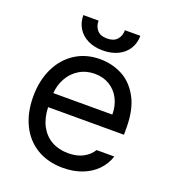

<svg xmlns="http://www.w3.org/2000/svg" viewBox="-132 -806 816 915"><g transform="rotate(20 276.5 -348.0)"><path d="M42 -260.7Q42 -341.8 72 -404.5Q102.1 -467.3 156.5 -502.2Q210.9 -537.1 282.2 -537.1Q342.3 -537.1 394 -510.5Q445.8 -483.9 478.3 -424.6Q510.7 -365.2 510.7 -272.5V-237.3H126Q127.9 -182.1 148.9 -143.1Q169.9 -104 206.3 -83.7Q242.7 -63.5 290 -63.5Q335 -63.5 366 -80.3Q397 -97.2 413.1 -124H502.9Q490.2 -84 460.7 -53.5Q431.2 -22.9 387.5 -6.1Q343.8 10.7 290 10.7Q214.4 10.7 158.2 -22.9Q102.1 -56.6 72 -118.2Q42 -179.7 42 -260.7ZM425.8 -308.6Q425.8 -353 408 -387.9Q390.1 -422.9 357.4 -442.9Q324.7 -462.9 282.2 -462.9Q237.8 -462.9 203.4 -441.9Q168.9 -420.9 149.2 -385.5Q129.4 -350.1 126.5 -308.6ZM277.3 -580.1Q233.9 -580.1 201.4 -596.2Q168.9 -612.3 151.4 -641.1Q133.8 -669.9 133.8 -707H210.9Q210.9 -678.2 227.3 -659.4Q243.7 -640.6 277.3 -640.6Q311.5 -640.6 328.1 -659.4Q344.7 -678.2 344.7 -707H422.9Q422.9 -669.9 405 -641.1Q387.2 -612.3 354.2 -596.2Q321.3 -580.1 277.3 -580.1Z"/></g></svg>

Font: Pretendard JP
Style: Regular
Weight: 400
Designer: Base glyphs from Inter by Rasmus Andersson; Hangeul glyphs from Noto Sans CJK(Source Han Sans) by Jang Soo-young and Kan
Foundry: Kil Hyung-jin
Version: Version 1.309